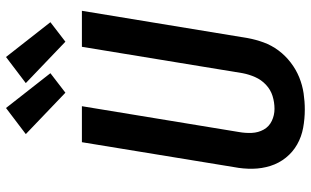

<svg xmlns="http://www.w3.org/2000/svg" viewBox="-218 -810 1036 640"><g transform="rotate(-90 300.0 -490.0)"><path d="M255 8Q224 8 194 2.5Q164 -3 138.5 -17.5Q113 -32 94.5 -55Q76 -78 67 -106.5Q58 -135 57.5 -166Q57 -197 63 -228L146 -735H266L180 -212Q176 -190 177 -168.5Q178 -147 188 -129Q198 -111 217 -102Q236 -93 257 -93Q279 -93 300 -99.5Q321 -106 337.5 -121.5Q354 -137 363 -157.5Q372 -178 376 -199L464 -735H584L493 -182Q488 -155 478.5 -129Q469 -103 452 -80Q435 -57 411.5 -39Q388 -21 362 -10.5Q336 0 309 4Q282 8 255 8ZM481 -790 343 -922 430 -988 546 -840ZM311 -790 173 -922 260 -988 376 -840Z"/></g></svg>

Font: Iosevka Curly Extended
Style: Bold Italic
Weight: 700
Width: 7
Italic angle: -9°
Monospace: yes
Designer: Belleve Invis
Foundry: Belleve Invis
Version: Version 11.1.0; ttfautohint (v1.8.3)